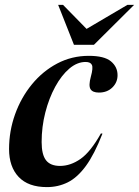

<svg xmlns="http://www.w3.org/2000/svg" viewBox="-20 -752 568 784"><path d="M329.5 -499Q295 -499 263 -471.8Q231 -444.5 205.5 -397.8Q180 -351 165 -292.5Q150 -234 150 -172Q150 -120.5 168 -97.5Q186 -74.5 225 -74.5Q268 -74.5 309 -103.2Q350 -132 392 -207L398.5 -206.5Q365.5 -122 330.8 -74.5Q296 -27 256.8 -7.5Q217.5 12 171.5 12Q95.5 12 56.2 -29.5Q17 -71 17 -143.5Q17 -217 41.5 -285.2Q66 -353.5 110.2 -407.5Q154.5 -461.5 213.8 -492.8Q273 -524 342.5 -524Q406 -524 433 -501.5Q460 -479 460 -445Q460 -415.5 438.8 -394.8Q417.5 -374 384 -374Q358 -374 349.5 -388.2Q341 -402.5 351 -439Q361 -475 355.2 -487Q349.5 -499 329.5 -499ZM527.5 -732 363.5 -569H282L217.5 -732H237.5L333.5 -634L500 -732Z"/></svg>

Font: Newsreader 72pt SemiBold
Style: Italic
Weight: 600
Italic angle: -17°
Designer: Hugues Gentile
Foundry: Production Type
Version: Version 1.003; ttfautohint (v1.8.3)